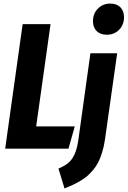

<svg xmlns="http://www.w3.org/2000/svg" viewBox="-20 -827 710 1068"><path d="M574.2 -633.8Q538.1 -633.8 517.6 -654.3Q497.1 -674.8 497.1 -709Q497.1 -751.5 524.7 -779.3Q552.2 -807.1 592.8 -807.1Q629.4 -807.1 649.7 -786.4Q669.9 -765.6 669.9 -731.9Q669.9 -689 642.6 -661.4Q615.2 -633.8 574.2 -633.8ZM261.2 -692.9 181.2 -124H396L360.8 0H8.8L106 -692.9ZM338.9 221.2 305.2 110.8Q339.8 95.7 359.9 79.3Q379.9 63 394.5 31.7Q409.2 0.5 416 -49.8L482.9 -530.8H631.8L564 -51.8Q558.6 -13.7 548.8 18.3Q539.1 50.3 527.3 74Q515.6 97.7 498.5 117.9Q481.4 138.2 465.3 152.1Q449.2 166 426.3 179.4Q403.3 192.9 384.5 201.7Q365.7 210.4 338.9 221.2Z"/></svg>

Font: Fira Sans Compressed
Style: Bold Italic
Weight: 700
Width: 3
Italic angle: -8°
Designer: Carrois Corporate & Edenspiekermann AG
Foundry: Carrois Corporate GbR & Edenspiekermann AG
Version: Version 4.203;PS 004.203;hotconv 1.0.88;makeotf.lib2.5.64775